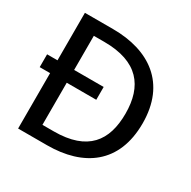

<svg xmlns="http://www.w3.org/2000/svg" viewBox="-152 -828 972 976"><g transform="rotate(30 333.5 -339.5)"><path d="M75.2 -679.2V0H245.1C458 0 610.4 -104 610.4 -338.9C610.4 -573.7 453.1 -679.2 240.2 -679.2ZM233.9 -600.6C432.6 -600.6 510.3 -499.5 510.3 -338.4C510.3 -179.2 438 -78.1 239.3 -78.1H172.9V-600.6ZM346.2 -400.4H14.2V-325.2H346.2Z"/></g></svg>

Font: Inder
Style: Regular
Weight: 400
Designer: Irina Smirnova
Foundry: Irina Smirnova
Version: Version 1.001